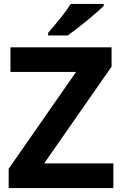

<svg xmlns="http://www.w3.org/2000/svg" viewBox="-20 -954 619 974"><path d="M555 0H24V-98L366 -589H33V-714H546V-616L204 -125H555ZM506 -924Q492 -910 469 -890Q446 -870 419.5 -848Q393 -826 367.5 -806.5Q342 -787 323 -774H224V-787Q240 -806 261.5 -831.5Q283 -857 304 -884.5Q325 -912 339 -934H506Z"/></svg>

Font: Noto Sans Gunjala Gondi
Style: Regular
Weight: 400
Designer: Ek Type
Foundry: Ek Type
Version: Version 1.004